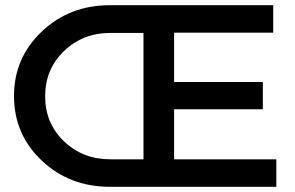

<svg xmlns="http://www.w3.org/2000/svg" viewBox="-20 -720 1137 740"><path d="M651 -106H1045V0H404Q248 0 141 -101Q34 -202 34 -350Q34 -497 141 -598.5Q248 -700 404 -700H1033V-594H651V-404H993V-299H651ZM405 -106H533V-593H405Q299 -593 226.5 -523Q154 -453 154 -349Q154 -245 226.5 -175.5Q299 -106 405 -106Z"/></svg>

Font: Montserrat-Arabic
Style: Regular
Weight: 400
Designer: Mohamed Gaber
Foundry: Kief Type Foundry
Version: Version 5.008;PS 005.008;hotconv 1.0.88;makeotf.lib2.5.64775